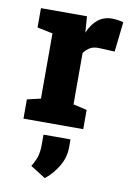

<svg xmlns="http://www.w3.org/2000/svg" viewBox="-89 -593 616 907"><g transform="rotate(10 219.0 -139.5)"><path d="M43.5 0V-92.3L108.4 -107.4V-420.4L34.2 -435.5V-528.3H254.9L259.8 -463.4L260.7 -450.7Q297.4 -538.1 374 -538.1Q385.3 -538.1 400.1 -536.1Q415 -534.2 428.7 -530.3L412.6 -386.7L340.8 -390.1Q313 -391.6 296.1 -382.3Q279.3 -373 264.6 -354V-107.4L330.1 -92.3V0ZM191.4 259.3 118.7 213.4Q133.8 189.5 141.8 165.5Q149.9 141.6 149.9 105V58.1H279.3V96.7Q279.3 144 253.7 187.3Q228 230.5 191.4 259.3Z"/></g></svg>

Font: Roboto Slab ExtraBold
Style: Regular
Weight: 800
Designer: Google
Version: Version 2.001; ttfautohint (v1.8.3)